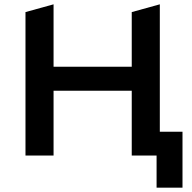

<svg xmlns="http://www.w3.org/2000/svg" viewBox="-20 -720 889 889"><path d="M825 -110H720V-700L590 -664V-411H228V-700L98 -664V0H228V-300H590V0H705V149H825Z"/></svg>

Font: Talent
Style: Bold
Weight: 600
Designer: Mike Powis
Version: Version 1.001;hotconv 1.0.109;makeotfexe 2.5.65596